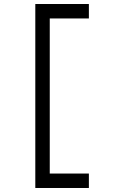

<svg xmlns="http://www.w3.org/2000/svg" viewBox="-20 -732 590 957"><path d="M156 205V-712H423V-640H228V133H423V205Z"/></svg>

Font: Codetta
Style: Regular
Weight: 400
Italic angle: -11°
Designer: Ulrich Proeller
Foundry: PROSA GmbH
Version: Version 2.00;September 29, 2018;FontCreator 11.5.0.2427 64-b